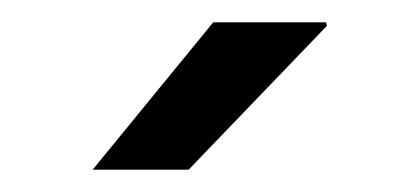

<svg xmlns="http://www.w3.org/2000/svg" viewBox="-20 -743 373 172"><path d="M63 -591 171 -723H272L273 -720L149 -591Z"/></svg>

Font: Archivo VF Beta
Style: Italic
Weight: 400
Italic angle: -10°
Designer: Hector Gatti
Foundry: Omnibus-Type
Version: Version 1.002